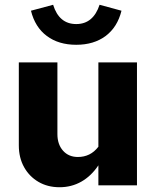

<svg xmlns="http://www.w3.org/2000/svg" viewBox="-20 -778 658 806"><path d="M230 8Q180 8 141.5 -14.5Q103 -37 81 -76.5Q59 -116 59 -168V-516H221V-215Q221 -172 244.5 -145.5Q268 -119 307 -119Q333 -119 354.5 -129.5Q376 -140 393 -162V-516H555V0H393V-84Q363 -39 321.5 -15.5Q280 8 230 8ZM300 -590Q226 -590 176.5 -627Q127 -664 110 -733L203 -758Q228 -677 300 -677Q336 -677 360.5 -697.5Q385 -718 398 -758L490 -733Q473 -664 423.5 -627Q374 -590 300 -590Z"/></svg>

Font: Red Hat Text
Style: Bold
Weight: 700
Designer: Pentagram, MCKL
Foundry: MCKL
Version: Version 1.030